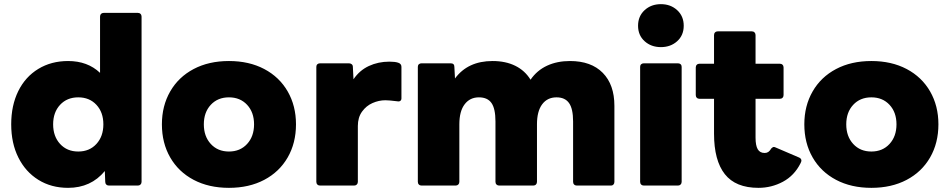

<svg xmlns="http://www.w3.org/2000/svg" viewBox="-20 -852 4575 925"><path d="M34 -253Q34 -344 68 -413Q102 -482 164.5 -520Q227 -558 308 -558Q402 -558 462 -501V-772Q462 -780 467 -785Q472 -790 480 -790H644Q652 -790 657 -785Q662 -780 662 -772V24Q662 32 657 37Q652 42 644 42H505Q497 42 492 37Q487 32 487 24L485 -28Q418 53 308 53Q227 53 165 14.5Q103 -24 68.5 -93Q34 -162 34 -253ZM357 -122Q411 -122 444.5 -158.5Q478 -195 478 -253Q478 -311 444.5 -347Q411 -383 357 -383Q303 -383 269.5 -347Q236 -311 236 -253Q236 -195 269.5 -158.5Q303 -122 357 -122Z M760 -253Q760 -342 800 -411.5Q840 -481 913 -519.5Q986 -558 1083 -558Q1180 -558 1253 -519.5Q1326 -481 1366 -411.5Q1406 -342 1406 -253Q1406 -163 1366 -93.5Q1326 -24 1253 14.5Q1180 53 1083 53Q986 53 913 14.5Q840 -24 800 -93.5Q760 -163 760 -253ZM1083 -122Q1137 -122 1170.5 -158.5Q1204 -195 1204 -253Q1204 -311 1170.5 -347Q1137 -383 1083 -383Q1029 -383 995.5 -347Q962 -311 962 -253Q962 -195 995.5 -158.5Q1029 -122 1083 -122Z M1504 24V-530Q1504 -538 1509 -542.5Q1514 -547 1522 -547H1661Q1669 -547 1674.5 -542.5Q1680 -538 1680 -530L1683 -470Q1712 -513 1757 -534Q1802 -555 1856 -555Q1883 -555 1898 -550Q1914 -545 1914 -530V-378Q1914 -370 1908.5 -366Q1903 -362 1894 -364Q1854 -369 1837 -369Q1805 -369 1774.5 -355.5Q1744 -342 1724 -314Q1704 -286 1704 -245V24Q1704 32 1699 37Q1694 42 1686 42H1522Q1514 42 1509 37Q1504 32 1504 24Z M1993 24V-530Q1993 -538 1998 -542.5Q2003 -547 2011 -547H2151Q2169 -547 2169 -530L2172 -474Q2234 -558 2353 -558Q2416 -558 2462.5 -535Q2509 -512 2536 -468Q2567 -513 2615.5 -535.5Q2664 -558 2726 -558Q2828 -558 2884 -501Q2940 -444 2940 -342V24Q2940 32 2935.5 37Q2931 42 2924 42H2759Q2751 42 2746 37Q2741 32 2741 24V-267Q2741 -328 2721.5 -355.5Q2702 -383 2661 -383Q2617 -383 2592 -349.5Q2567 -316 2567 -253V24Q2567 32 2562 37Q2557 42 2549 42H2385Q2377 42 2372 37Q2367 32 2367 24V-267Q2367 -328 2348 -355.5Q2329 -383 2287 -383Q2244 -383 2218.5 -349.5Q2193 -316 2193 -253V24Q2193 32 2188 37Q2183 42 2175 42H2011Q2003 42 1998 37Q1993 32 1993 24Z M3054 -728Q3054 -774 3085.5 -803Q3117 -832 3164 -832Q3211 -832 3242.5 -803Q3274 -774 3274 -728Q3274 -682 3242.5 -653.5Q3211 -625 3164 -625Q3117 -625 3085.5 -653.5Q3054 -682 3054 -728ZM3082 -547H3246Q3254 -547 3259 -542.5Q3264 -538 3264 -530V24Q3264 32 3259 37Q3254 42 3246 42H3082Q3074 42 3069 37Q3064 32 3064 24V-530Q3064 -538 3069 -542.5Q3074 -547 3082 -547Z M3420 -208V-376H3350Q3342 -376 3337 -381Q3332 -386 3332 -394V-527Q3332 -535 3337 -540Q3342 -545 3350 -545H3420V-683Q3420 -691 3425 -696Q3430 -701 3438 -701H3602Q3610 -701 3615 -696Q3620 -691 3620 -683V-545H3737Q3745 -545 3750 -540Q3755 -535 3755 -527V-394Q3755 -386 3750 -381Q3745 -376 3737 -376H3620V-189Q3620 -151 3630.5 -133Q3641 -115 3664 -115Q3674 -115 3681.5 -120Q3689 -125 3696 -137Q3703 -144 3708 -144Q3712 -144 3718 -141L3830 -93Q3841 -88 3841 -78Q3841 -74 3837 -66Q3807 -6 3752 23.5Q3697 53 3634 53Q3524 53 3472 -13Q3420 -79 3420 -208Z M3855 -253Q3855 -342 3895 -411.5Q3935 -481 4008 -519.5Q4081 -558 4178 -558Q4275 -558 4348 -519.5Q4421 -481 4461 -411.5Q4501 -342 4501 -253Q4501 -163 4461 -93.5Q4421 -24 4348 14.5Q4275 53 4178 53Q4081 53 4008 14.5Q3935 -24 3895 -93.5Q3855 -163 3855 -253ZM4178 -122Q4232 -122 4265.5 -158.5Q4299 -195 4299 -253Q4299 -311 4265.5 -347Q4232 -383 4178 -383Q4124 -383 4090.5 -347Q4057 -311 4057 -253Q4057 -195 4090.5 -158.5Q4124 -122 4178 -122Z"/></svg>

Font: LINE Seed JP_TTF ExtraBold
Style: Regular
Weight: 800
Designer: LY Corporation & Fontrix & Fontworks
Version: Version 1.015